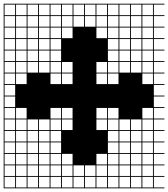

<svg xmlns="http://www.w3.org/2000/svg" viewBox="-20 -900 915 1045"><path d="M0 125V-879.8H875V-875H817.3V-817.3H875V-812.5H817.3V-754.8H875V-750H817.3V-692.3H875V-687.5H817.3V-629.8H875V-625H817.3V-567.3H875V-562.5H817.3V-504.8H875V-500H817.3V-442.3H875V-437.5H817.3V-379.8H875V-375H817.3V-317.3H875V-312.5H817.3V-254.8H875V-250H817.3V-192.3H875V-187.5H817.3V-129.8H875V-125H817.3V-67.3H875V-62.5H817.3V-4.8H875V0H817.3V57.7H875V62.5H817.3V120.2H875V125ZM754.8 -817.3H812.5V-875H754.8ZM254.8 -817.3H312.5V-875H254.8ZM317.3 -817.3H375V-875H317.3ZM692.3 -817.3H750V-875H692.3ZM192.3 -817.3H250V-875H192.3ZM379.8 -817.3H437.5V-875H379.8ZM442.3 -817.3H500V-875H442.3ZM4.8 -817.3H62.5V-875H4.8ZM129.8 -817.3H187.5V-875H129.8ZM629.8 -817.3H687.5V-875H629.8ZM504.8 -817.3H562.5V-875H504.8ZM67.3 -817.3H125V-875H67.3ZM567.3 -817.3H625V-875H567.3ZM754.8 -754.8H812.5V-812.5H754.8ZM254.8 -754.8H312.5V-812.5H254.8ZM317.3 -754.8H375V-812.5H317.3ZM692.3 -754.8H750V-812.5H692.3ZM379.8 -754.8H437.5V-812.5H379.8ZM192.3 -754.8H250V-812.5H192.3ZM442.3 -754.8H500V-812.5H442.3ZM504.8 -754.8H562.5V-812.5H504.8ZM4.8 -754.8H62.5V-812.5H4.8ZM629.8 -754.8H687.5V-812.5H629.8ZM129.8 -754.8H187.5V-812.5H129.8ZM567.3 -754.8H625V-812.5H567.3ZM67.3 -754.8H125V-812.5H67.3ZM567.3 -692.3H625V-750H567.3ZM254.8 -692.3H312.5V-750H254.8ZM67.3 -692.3H125V-750H67.3ZM754.8 -692.3H812.5V-750H754.8ZM317.3 -692.3H375V-750H317.3ZM692.3 -692.3H750V-750H692.3ZM192.3 -692.3H250V-750H192.3ZM504.8 -692.3H562.5V-750H504.8ZM4.8 -692.3H62.5V-750H4.8ZM629.8 -692.3H687.5V-750H629.8ZM129.8 -692.3H187.5V-750H129.8ZM4.8 -629.8H62.5V-687.5H4.8ZM129.8 -629.8H187.5V-687.5H129.8ZM629.8 -629.8H687.5V-687.5H629.8ZM567.3 -629.8H625V-687.5H567.3ZM192.3 -629.8H250V-687.5H192.3ZM692.3 -629.8H750V-687.5H692.3ZM754.8 -629.8H812.5V-687.5H754.8ZM67.3 -629.8H125V-687.5H67.3ZM254.8 -629.8H312.5V-687.5H254.8ZM129.8 -567.3H187.5V-625H129.8ZM567.3 -567.3H625V-625H567.3ZM4.8 -567.3H62.5V-625H4.8ZM192.3 -567.3H250V-625H192.3ZM67.3 -567.3H125V-625H67.3ZM692.3 -567.3H750V-625H692.3ZM629.8 -567.3H687.5V-625H629.8ZM754.8 -567.3H812.5V-625H754.8ZM254.8 -567.3H312.5V-625H254.8ZM567.3 -504.8H625V-562.5H567.3ZM692.3 -504.8H750V-562.5H692.3ZM504.8 -504.8H562.5V-562.5H504.8ZM129.8 -504.8H187.5V-562.5H129.8ZM4.8 -504.8H62.5V-562.5H4.8ZM192.3 -504.8H250V-562.5H192.3ZM754.8 -504.8H812.5V-562.5H754.8ZM629.8 -504.8H687.5V-562.5H629.8ZM317.3 -504.8H375V-562.5H317.3ZM67.3 -504.8H125V-562.5H67.3ZM254.8 -504.8H312.5V-562.5H254.8ZM254.8 -442.3H312.5V-500H254.8ZM754.8 -442.3H812.5V-500H754.8ZM4.8 -442.3H62.5V-500H4.8ZM67.3 -442.3H125V-500H67.3ZM567.3 -442.3H625V-500H567.3ZM375 -500H317.3V-442.3H375ZM504.8 -442.3H562.5V-500H504.8ZM4.8 -379.8H62.5V-437.5H4.8ZM4.8 -317.3H62.5V-375H4.8ZM317.3 -254.8H375V-312.5H317.3ZM254.8 -254.8H312.5V-312.5H254.8ZM754.8 -254.8H812.5V-312.5H754.8ZM4.8 -254.8H62.5V-312.5H4.8ZM504.8 -254.8H562.5V-312.5H504.8ZM67.3 -254.8H125V-312.5H67.3ZM567.3 -254.8H625V-312.5H567.3ZM754.8 -192.3H812.5V-250H754.8ZM192.3 -192.3H250V-250H192.3ZM629.8 -192.3H687.5V-250H629.8ZM4.8 -192.3H62.5V-250H4.8ZM254.8 -192.3H312.5V-250H254.8ZM504.8 -192.3H562.5V-250H504.8ZM692.3 -192.3H750V-250H692.3ZM129.8 -192.3H187.5V-250H129.8ZM317.3 -192.3H375V-250H317.3ZM67.3 -192.3H125V-250H67.3ZM567.3 -192.3H625V-250H567.3ZM692.3 -129.8H750V-187.5H692.3ZM4.8 -129.8H62.5V-187.5H4.8ZM754.8 -129.8H812.5V-187.5H754.8ZM629.8 -129.8H687.5V-187.5H629.8ZM192.3 -129.8H250V-187.5H192.3ZM254.8 -129.8H312.5V-187.5H254.8ZM129.8 -129.8H187.5V-187.5H129.8ZM67.3 -129.8H125V-187.5H67.3ZM567.3 -129.8H625V-187.5H567.3ZM567.3 -67.3H625V-125H567.3ZM67.3 -67.3H125V-125H67.3ZM692.3 -67.3H750V-125H692.3ZM129.8 -67.3H187.5V-125H129.8ZM4.8 -67.3H62.5V-125H4.8ZM254.8 -67.3H312.5V-125H254.8ZM192.3 -67.3H250V-125H192.3ZM754.8 -67.3H812.5V-125H754.8ZM629.8 -67.3H687.5V-125H629.8ZM629.8 -4.8H687.5V-62.5H629.8ZM4.8 -4.8H62.5V-62.5H4.8ZM254.8 -4.8H312.5V-62.5H254.8ZM317.3 -4.8H375V-62.5H317.3ZM754.8 -4.8H812.5V-62.5H754.8ZM129.8 -4.8H187.5V-62.5H129.8ZM567.3 -4.8H625V-62.5H567.3ZM504.8 -4.8H562.5V-62.5H504.8ZM192.3 -4.8H250V-62.5H192.3ZM67.3 -4.8H125V-62.5H67.3ZM692.3 -4.8H750V-62.5H692.3ZM129.8 57.7H187.5V0H129.8ZM692.3 57.7H750V0H692.3ZM67.3 57.7H125V0H67.3ZM192.3 57.7H250V0H192.3ZM317.3 57.7H375V0H317.3ZM567.3 57.7H625V0H567.3ZM504.8 57.7H562.5V0H504.8ZM754.8 57.7H812.5V0H754.8ZM442.3 57.7H500V0H442.3ZM379.8 57.7H437.5V0H379.8ZM254.8 57.7H312.5V0H254.8ZM629.8 57.7H687.5V0H629.8ZM4.8 57.7H62.5V0H4.8ZM192.3 120.2H250V62.5H192.3ZM567.3 120.2H625V62.5H567.3ZM67.3 120.2H125V62.5H67.3ZM692.3 120.2H750V62.5H692.3ZM504.8 120.2H562.5V62.5H504.8ZM754.8 120.2H812.5V62.5H754.8ZM129.8 120.2H187.5V62.5H129.8ZM442.3 120.2H500V62.5H442.3ZM254.8 120.2H312.5V62.5H254.8ZM379.8 120.2H437.5V62.5H379.8ZM629.8 120.2H687.5V62.5H629.8ZM4.8 120.2H62.5V62.5H4.8ZM317.3 120.2H375V62.5H317.3Z"/></svg>

Font: Yarndings 12 Charted
Style: Regular
Weight: 400
Designer: Sarah Cadigan-Fried
Version: Version 1.000; ttfautohint (v1.8.4.7-5d5b)